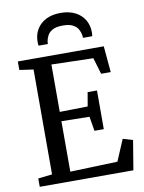

<svg xmlns="http://www.w3.org/2000/svg" viewBox="-103 -1050 841 1121"><g transform="rotate(-10 317.0 -489.5)"><path d="M123.2 -58.9V-680.7L40.9 -692.5V-743H550.4L564.3 -587.7H507.4L478.5 -685L230.9 -691.4V-410.4L396.9 -413.4L411.1 -495.9H466.6V-266.6H411.1L397.1 -352.3L230.9 -355.2V-56.1L511.8 -65.6L565.5 -191.9L623.9 -174.4L595 0H39.9V-49.5ZM335.3 -978.8Q385.9 -978.8 421.9 -960.2Q458 -941.7 477.1 -909.3Q496.3 -876.9 496.3 -836Q496.3 -830.6 495.8 -824.6Q495.4 -818.6 494.4 -812.7H439.3Q439.3 -815.4 439.3 -819.7Q439.3 -823.9 438.3 -828.5Q435.6 -845.6 426.5 -863Q417.3 -880.5 395.8 -892.2Q374.4 -904 335.3 -904Q296.2 -904 274.9 -892.2Q253.6 -880.5 244.4 -863Q235.1 -845.5 232.3 -828.5Q231.8 -823.9 231.6 -819.7Q231.3 -815.4 231.3 -812.7H176.2Q175.3 -818.6 174.8 -824.6Q174.3 -830.7 174.3 -836.1Q174.3 -877.1 193.4 -909.4Q212.5 -941.8 248.6 -960.3Q284.7 -978.8 335.3 -978.8Z"/></g></svg>

Font: Merriweather 7pt Light
Style: Regular
Weight: 300
Designer: Eben Sorkin
Foundry: Eben Sorkin
Version: Version 2.200;gftools[0.9.31]